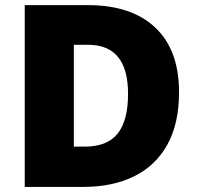

<svg xmlns="http://www.w3.org/2000/svg" viewBox="-20 -734 774 754"><path d="M683.1 -372.1Q683.1 -247.6 636.7 -165Q590.3 -82.5 506.1 -41.3Q421.9 0 308.1 0H77.1V-713.9H324.2Q496.6 -713.9 589.8 -625.7Q683.1 -537.6 683.1 -372.1ZM482.9 -365.2Q482.9 -558.1 326.2 -558.1H270V-158.2H313Q400.9 -158.2 441.9 -209.2Q482.9 -260.3 482.9 -365.2Z"/></svg>

Font: Open Sans ExtraBold
Style: Regular
Weight: 800
Designer: Monotype Design Team
Foundry: Monotype Imaging Inc.
Version: Version 3.003; ttfautohint (v1.8.4)